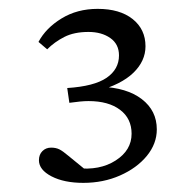

<svg xmlns="http://www.w3.org/2000/svg" viewBox="-20 -599 431 431"><path d="M206.1 -404.3Q264.6 -402.3 298.3 -376.5Q332 -350.6 332 -308.6Q332 -276.4 309.6 -249Q287.1 -221.7 249.5 -205.1Q211.9 -188.5 167 -188.5Q124 -188.5 95.7 -203.1Q67.4 -217.8 67.4 -239.3Q67.4 -252 75.2 -259.8Q83 -267.6 94.7 -267.6Q105.5 -267.6 113.3 -263.7Q121.1 -259.8 133.8 -249L176.8 -213.9L151.4 -221.7Q204.1 -215.8 239.7 -238.8Q275.4 -261.7 275.4 -298.8Q275.4 -333 249.5 -352.5Q223.6 -372.1 178.7 -372.1Q169.9 -372.1 159.7 -371.1Q149.4 -370.1 135.7 -368.2L130.9 -401.4Q191.4 -405.3 219.2 -424.3Q247.1 -443.4 247.1 -474.6Q247.1 -500 227.5 -513.7Q208 -527.3 178.7 -527.3Q146.5 -527.3 124.5 -516.1Q102.5 -504.9 85.9 -488.3L66.4 -504.9Q83 -536.1 118.2 -557.6Q153.3 -579.1 199.2 -579.1Q249 -579.1 277.8 -556.2Q306.6 -533.2 306.6 -495.1Q306.6 -461.9 279.3 -435.5Q252 -409.2 198.2 -394.5Z"/></svg>

Font: Crimson Pro ExtraLight
Style: Regular
Weight: 250
Designer: Jacques Le Bailly
Foundry: Baron von Fonthausen
Version: Version 1.003